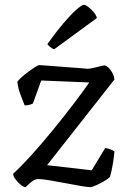

<svg xmlns="http://www.w3.org/2000/svg" viewBox="-20 -767 524 787"><path d="M85 0Q77 0 65 -9.5Q53 -19 43.5 -32Q34 -45 34 -55Q68 -86 109.5 -132Q151 -178 194 -230.5Q237 -283 276.5 -334.5Q316 -386 346 -429L149 -437L115 -343Q112 -341 103 -338Q94 -335 81 -335Q74 -352 64 -379Q54 -406 51 -432Q56 -439 68 -450Q80 -461 95.5 -472.5Q111 -484 123.5 -492Q136 -500 142 -500Q147 -500 166.5 -498.5Q186 -497 212 -495Q238 -493 264.5 -491Q291 -489 311.5 -487.5Q332 -486 339 -485Q348 -485 364.5 -489Q381 -493 395 -496.5Q409 -500 412 -498Q425 -493 436.5 -475Q448 -457 449 -441L173 -90L356 -69L411 -160Q424 -159 434 -154.5Q444 -150 449 -146Q448 -138 447 -126.5Q446 -115 443.5 -100.5Q441 -86 438 -71Q435 -56 431 -42Q422 -33 405.5 -23.5Q389 -14 373 -7Q357 0 349 0Q338 0 309.5 -5Q281 -10 246.5 -16.5Q212 -23 182.5 -28Q153 -33 138 -33Q126 -33 115 -26Q104 -19 85 0ZM202 -565Q193 -568 185.5 -574.5Q178 -581 174 -586Q208 -634 238.5 -670Q269 -706 292 -726.5Q315 -747 324 -747Q331 -747 342 -738.5Q353 -730 363.5 -718Q374 -706 377 -693Z"/></svg>

Font: Texturina Medium 12pt Light
Style: Regular
Weight: 300
Version: Version 1.002